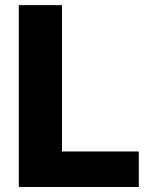

<svg xmlns="http://www.w3.org/2000/svg" viewBox="-20 -748 605 768"><path d="M55.2 0V-727.5H228V-142.1H535.2V0Z"/></svg>

Font: Inter 17pt ExtraBold
Style: Regular
Weight: 800
Version: Version 4.001;git-66647c0bb